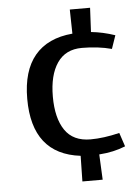

<svg xmlns="http://www.w3.org/2000/svg" viewBox="-52 -741 569 792"><g transform="rotate(-5 232.5 -344.5)"><path d="M306 -159Q360 -159 426 -175L445 -118Q396 -98 336 -94L341 11H257L259 -95Q60 -119 60 -348Q60 -464 113 -527.5Q166 -591 269 -600L267 -700H351L346 -600Q395 -595 445 -578L426 -523Q370 -538 302.5 -538Q235 -538 200.5 -487.5Q166 -437 166 -348Q166 -259 200 -209Q234 -159 306 -159Z"/></g></svg>

Font: Voces
Style: Regular
Weight: 400
Designer: Ana Paula Megda, Pablo Ugerman
Foundry: Ana Paula Megda, Pablo Ugerman
Version: Version 1.003